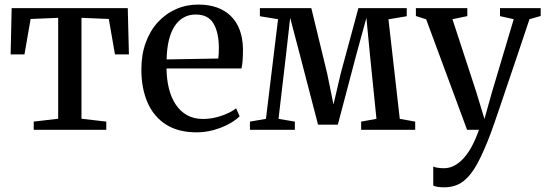

<svg xmlns="http://www.w3.org/2000/svg" viewBox="-20 -568 2386 840"><path d="M127.5 0V-36L234.5 -48.5V-490L114 -485L87 -330H26.5L31 -532.5H539L544 -330H483L456 -485L336.5 -490V-48.5L445 -36V0Z M840 11Q760 11 706.2 -23.2Q652.5 -57.5 625.5 -119.5Q598.5 -181.5 598.5 -263.5Q598.5 -329.5 617.8 -382Q637 -434.5 671.2 -471.5Q705.5 -508.5 750.5 -528.2Q795.5 -548 847 -548Q938 -548 989.2 -498.5Q1040.5 -449 1043 -355.5Q1043 -325 1041.5 -304.2Q1040 -283.5 1036.5 -268.5H708.5Q709 -221 719 -180.8Q729 -140.5 748.8 -110.8Q768.5 -81 798.2 -64.2Q828 -47.5 869 -47.5Q909 -47.5 949.8 -61.8Q990.5 -76 1013 -94L1028.5 -59.5Q1011.5 -42 981.8 -25.8Q952 -9.5 915 0.8Q878 11 840 11ZM709 -308 935 -312Q936.5 -323 937 -335Q937.5 -347 937.5 -358Q937.5 -425 914.2 -464.8Q891 -504.5 836 -504.5Q807.5 -504.5 784.5 -492Q761.5 -479.5 745 -455Q728.5 -430.5 719.2 -393.8Q710 -357 709 -308Z M1073.5 0V-36L1143.5 -48L1196.5 -484L1117 -497V-532.5H1342L1411.5 -246L1439 -111L1470.5 -246L1548 -532.5H1759.5V-497L1679.5 -483.5L1729 -48L1796.5 -36V0H1560V-36L1627 -48L1598.5 -328.5L1583 -490L1539 -329.5L1458 -22.5H1371.5L1291.5 -330L1249.5 -490L1231.5 -329.5L1198.5 -48L1270 -36V0Z M1923.5 251.5Q1907.5 251.5 1894.8 249.5Q1882 247.5 1875.5 244V160.5Q1882 164 1895.2 166Q1908.5 168 1922 168Q1946 168 1967.5 156.8Q1989 145.5 2008.5 124Q2028 102.5 2044.8 71.2Q2061.5 40 2075.5 0H2023.5L1844.5 -483.5L1799.5 -498V-532.5H2024.5V-497.5L1959.5 -484L2064 -164.5L2099.5 -47.5L2132 -163.5L2227.5 -484L2167.5 -497.5V-532.5H2345.5V-498L2296.5 -484Q2270.5 -406 2246.8 -335.8Q2223 -265.5 2202.8 -205.8Q2182.5 -146 2167 -100Q2151.5 -54 2141 -24.2Q2130.5 5.5 2126.5 16Q2097 94.5 2068.8 147Q2040.5 199.5 2006.2 225.5Q1972 251.5 1923.5 251.5Z"/></svg>

Font: Merriweather 72pt
Style: Regular
Weight: 400
Version: Version 2.100